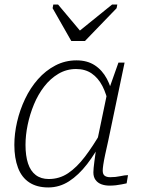

<svg xmlns="http://www.w3.org/2000/svg" viewBox="-20 -812 617 843"><path d="M293 -632H353L492 -776L495 -792H472L310 -661H345L235 -792H214L211 -776ZM478 -377 458 -347Q448 -399 429.5 -434.5Q411 -470 382.5 -489.5Q354 -509 314 -509Q272 -509 236.5 -488Q201 -467 174 -432Q147 -397 129 -353.5Q111 -310 101.5 -264Q92 -218 92 -176Q92 -128 103 -94.5Q114 -61 137 -43.5Q160 -26 194 -26Q241 -26 279 -51.5Q317 -77 352.5 -123.5Q388 -170 425 -234L432 -203Q400 -140 362.5 -91.5Q325 -43 283 -16Q241 11 192 11Q142 11 108.5 -11Q75 -33 59 -75.5Q43 -118 43 -176Q43 -225 55 -277Q67 -329 90 -377.5Q113 -426 146.5 -464Q180 -502 223 -524.5Q266 -547 316 -547Q363 -547 396 -525.5Q429 -504 449.5 -465.5Q470 -427 478 -377ZM527 -537 455 -193Q447 -158 441.5 -132Q436 -106 433.5 -89Q431 -72 431 -63Q431 -47 439.5 -40.5Q448 -34 464 -34Q488 -34 508 -38.5Q528 -43 542 -43L536 -7Q526 -5 514 -2.5Q502 0 488.5 1.5Q475 3 461 3Q441 3 425 -3Q409 -9 399.5 -22Q390 -35 390 -55Q390 -70 394.5 -104Q399 -138 404 -173V-180L450 -401L455 -410L500 -537Z"/></svg>

Font: Roboto Serif Thin
Style: Italic
Weight: 250
Italic angle: -10°
Version: Version 1.007